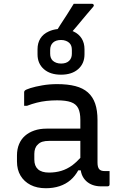

<svg xmlns="http://www.w3.org/2000/svg" viewBox="-20 -988 640 1018"><path d="M497 -351V-126Q497 -113 499.5 -104Q502 -95 507 -90Q512 -85 519 -83Q526 -81 536 -81H561V-11Q561 -5 558 -2.5Q555 0 550 0H515Q492 0 472 -7Q452 -14 437 -28Q422 -42 414 -62Q410 -73 408 -85H395Q378 -54 353.5 -33Q329 -12 296 -1Q263 10 223 10Q176 10 142 -7.5Q108 -25 89 -56.5Q70 -88 70 -132V-164Q70 -197 81 -223.5Q92 -250 112.5 -268Q133 -286 162 -296Q191 -306 227 -306H406V-352Q406 -392 394.5 -414.5Q383 -437 356 -446.5Q329 -456 283 -456Q254 -456 227 -453Q200 -450 174.5 -443.5Q149 -437 123 -427H108V-499Q108 -502 109 -504Q110 -506 111 -507Q116 -513 141.5 -521Q167 -529 204.5 -535.5Q242 -542 283 -542Q339 -542 379.5 -531.5Q420 -521 446 -498Q472 -475 484.5 -439Q497 -403 497 -351ZM371 -968H468Q474 -968 476.5 -963Q479 -958 475 -953Q456 -931 442.5 -915Q429 -899 416.5 -884Q404 -869 389 -851Q378 -839 365 -823Q368 -822 370 -821Q398 -808 413 -784Q428 -760 428 -727V-700Q428 -651 394.5 -621.5Q361 -592 303.5 -592Q246 -592 212.5 -621.5Q179 -651 179 -700V-727Q179 -760 194 -784Q209 -808 238 -821Q259 -831 286 -834Q293 -845 299 -855Q317 -882 334.5 -909.5Q352 -937 371 -968ZM162 -142Q162 -108 181.5 -90.5Q201 -73 240 -73Q274 -73 304.5 -82Q335 -91 364 -112Q384 -127 406 -151V-241H240Q219 -241 204.5 -236.5Q190 -232 180 -221Q171 -213 166.5 -200.5Q162 -188 162 -172ZM304 -776Q276 -776 261 -762Q246 -748 246 -723V-703Q246 -691 249.5 -682Q253 -673 260 -666Q268 -659 279 -655Q290 -651 304 -651Q331 -651 346 -665Q361 -679 361 -703V-723Q361 -735 358 -744Q355 -753 348 -760Q341 -767 329.5 -771.5Q318 -776 304 -776Z"/></svg>

Font: Code D OnePiece
Style: Regular
Weight: 400
Version: Version 1.085; ttfautohint (v1.8.4.7-5d5b);Nerd Fonts 3.0.2